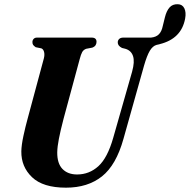

<svg xmlns="http://www.w3.org/2000/svg" viewBox="-20 -878 899 909"><path d="M516 -225.5 605.5 -539Q618.5 -586 609.8 -612.5Q601 -639 573.5 -647L557.5 -651Q537 -661.5 537.5 -677.5Q537.5 -687 544.2 -693.5Q551 -700 564 -700H695Q719.5 -702.5 732.5 -716Q745.5 -729.5 750.5 -754.5L760.5 -795Q768 -826 782.5 -842.5Q797 -859 822 -858Q843.5 -857.5 852.8 -838.5Q862 -819.5 856.5 -790Q839 -694.5 736 -669L735 -668.5L721.5 -665.5Q703 -660.5 689.2 -637.5Q675.5 -614.5 662 -567.5L564.5 -220.5Q530 -96.5 462.8 -43Q395.5 10.5 292.5 10.5Q183.5 10.5 131.8 -39Q80 -88.5 81 -161.5Q81.5 -191 91 -235Q100.5 -279 110.5 -315L187.5 -601Q192 -618 188.8 -631.5Q185.5 -645 176 -649L149 -654.5Q140.5 -660.5 137 -665.2Q133.5 -670 133.5 -679Q133.5 -687.5 139.2 -693.8Q145 -700 155 -700H414Q437 -700 437 -680Q437 -672 432.8 -664.5Q428.5 -657 417 -652.5L388 -647Q375.5 -642.5 369.2 -631.5Q363 -620.5 357 -597L281 -316Q266 -258.5 258.8 -221Q251.5 -183.5 251 -157Q250.5 -104 275.8 -78Q301 -52 345 -52Q402.5 -52 445.8 -91.2Q489 -130.5 516 -225.5Z"/></svg>

Font: Fraunces 144pt Soft
Style: Bold Italic
Weight: 700
Italic angle: -16°
Version: Version 1.000;[b76b70a41]